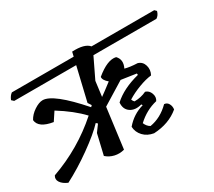

<svg xmlns="http://www.w3.org/2000/svg" viewBox="-127 -885 1247 1119"><g transform="rotate(-30 496.5 -325.5)"><path d="M159 -492Q229 -492 384 -315L393 -324L378 -347L431 -571H14L0 -584Q10 -609 27 -621H443L450 -651Q535 -655 563 -621H985L997 -609Q990 -583 971 -571H547L482 -436L469 -335Q492 -351 548 -394Q518 -419 521 -440Q603 -508 656 -495Q688 -462 664 -413Q696 -404 747 -402Q777 -393 786 -362Q795 -331 779 -301Q742 -297 694 -279Q646 -261 608 -237Q612 -225 620 -218Q664 -218 701 -236Q725 -229 734.5 -203Q744 -177 730 -156Q657 -139 598 -84Q608 -59 629 -47Q702 -59 761 -118Q780 -117 789.5 -100Q799 -83 796 -62Q728 -5 626 0Q584 -7 558.5 -34Q533 -61 531 -98Q579 -155 650 -175L645 -183Q598 -170 567.5 -191Q537 -212 541 -256Q604 -314 714 -342L713 -352L612 -367Q595 -357 461 -274L426 -5Q393 4 361 -3.5Q329 -11 306 -32L338 -168L371 -213L361 -222Q315 -173 225.5 -109Q136 -45 49 0Q16 -14 2.5 -35Q-11 -56 2 -77Q196 -146 347 -280Q286 -345 189 -405L152 -349Q58 -364 53 -419Q69 -449 101.5 -470.5Q134 -492 159 -492Z"/></g></svg>

Font: Tillana Medium
Style: Regular
Weight: 500
Designer: Lipi Raval (Devanagari, Latin), Jonny Pinhorn (Latin)
Foundry: Indian Type Foundry
Version: Version 2.003;PS 1.0;hotconv 1.0.79;makeotf.lib2.5.61930; tt